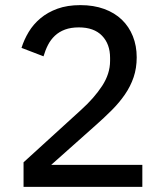

<svg xmlns="http://www.w3.org/2000/svg" viewBox="-20 -730 640 750"><path d="M536 0H72V-96L297 -301Q348 -347 379 -394.5Q410 -442 410 -492V-504Q410 -558 378.5 -590.5Q347 -623 288 -623Q257 -623 234 -614.5Q211 -606 194.5 -590.5Q178 -575 167.5 -554.5Q157 -534 150 -510L64 -543Q74 -575 92 -605Q110 -635 138 -658.5Q166 -682 204.5 -696Q243 -710 294 -710Q346 -710 387 -695Q428 -680 456 -653Q484 -626 499 -588.5Q514 -551 514 -506Q514 -464 502 -428.5Q490 -393 468 -361Q446 -329 416.5 -299.5Q387 -270 353 -240L180 -86H536Z"/></svg>

Font: IBM Plex Sans Hebrew Text
Style: Regular
Weight: 450
Designer: Mike Abbink, Paul van der Laan, Pieter van Rosmalen, Yanek Iontef
Foundry: Bold Monday
Version: Version 1.2